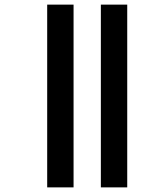

<svg xmlns="http://www.w3.org/2000/svg" viewBox="-20 -764 663 830"><path d="M416 46V-744H530V46ZM184 46V-744H298V46Z"/></svg>

Font: Noto Sans Telugu UI SemiBold
Style: Regular
Weight: 600
Designer: Jelle Bosma - Monotype Design Team
Foundry: Monotype Imaging Inc.
Version: Version 2.005; ttfautohint (v1.8.4.7-5d5b)